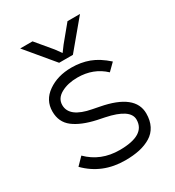

<svg xmlns="http://www.w3.org/2000/svg" viewBox="-171 -783 822 903"><g transform="rotate(-30 240.0 -331.5)"><path d="M244.1 20Q119.6 20 37.1 -64L75.2 -103Q143.1 -35.2 245.1 -35.2Q384.8 -35.2 384.8 -120.1Q384.8 -177.7 261.2 -203.1L223.1 -210.9Q145 -228 103 -260.3Q61 -292.5 61 -350.1Q61 -411.6 113.5 -448.2Q166 -484.9 241.2 -484.9Q292 -484.9 335.7 -468.8Q379.4 -452.6 424.8 -412.1L387.2 -375Q329.1 -430.2 242.2 -430.2Q189.9 -430.2 153.1 -409.9Q116.2 -389.6 116.2 -353Q116.2 -287.1 229 -266.1L266.1 -258.8Q439 -226.1 439 -122.1Q439 -84 424.6 -55.9Q410.2 -27.8 383.3 -11.5Q356.4 4.9 322 12.5Q287.6 20 244.1 20ZM78.1 -683.1H145L216.8 -597.2L240.2 -564.9L264.2 -597.2L335 -683.1H402.8L277.8 -533.2H203.1Z"/></g></svg>

Font: Kreadon Light
Style: Regular
Weight: 300
Designer: kohakuno
Foundry: StudioGnu
Version: Version 1.000;Glyphs 3.1.2 (3151)